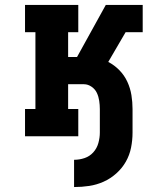

<svg xmlns="http://www.w3.org/2000/svg" viewBox="-20 -550 640 775"><path d="M279 205V95Q301 95 321.5 88Q342 81 356.5 65Q371 49 377 27.5Q383 6 383 -15V-110Q383 -126 380.5 -143Q378 -160 371 -175Q364 -190 349.5 -200Q335 -210 319 -210H255V-110H296V0H81V-110H123V-420H81V-530H296V-420H255V-320H291L407 -530H556V-420H487L417 -300Q442 -287 462 -266.5Q482 -246 494 -220Q506 -194 510.5 -166Q515 -138 515 -110V-15Q515 16 509 46Q503 76 488 102.5Q473 129 449.5 150Q426 171 398 183.5Q370 196 340 200.5Q310 205 279 205Z"/></svg>

Font: Iosevka Curly Slab XBdEx
Style: Regular
Weight: 800
Width: 7
Monospace: yes
Designer: Belleve Invis
Foundry: Belleve Invis
Version: Version 11.0.0; ttfautohint (v1.8.3)